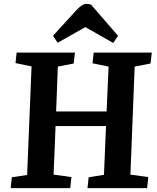

<svg xmlns="http://www.w3.org/2000/svg" viewBox="-20 -972 809 992"><path d="M589.8 -787.1 564.9 -750 420.9 -832 277.8 -751 253.9 -787.1 376 -920.9Q405.8 -952.1 424.8 -952.1Q436.5 -952.1 450.2 -948.2ZM527.8 -320.8H267.1L256.8 -69.8L349.1 -57.1L342.8 0H35.2L41 -56.2L120.1 -67.9L143.1 -628.9L60.1 -646L65.9 -700.2H367.2L360.8 -644L278.8 -627.9L270 -396H530.8L541 -627.9L458 -645L463.9 -700.2H764.2L757.8 -644L675.8 -627.9L653.8 -69.8L746.1 -57.1L740.2 0H432.1L438 -56.2L517.1 -68.8Z"/></svg>

Font: Literata Book
Style: Bold Italic
Weight: 700
Italic angle: -3°
Designer: Latin by Veronika Burian and Jose Scaglione. Greek by Irene Vlachou. Cyrillic by Vera Evstafieva
Foundry: TypeTogether
Version: Version 1.003;PS 001.003;hotconv 1.0.88;makeotf.lib2.5.64775